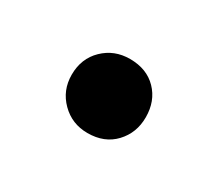

<svg xmlns="http://www.w3.org/2000/svg" viewBox="-42 -470 290 256"><g transform="rotate(30 103.0 -342.0)"><path d="M103 -285Q79 -285 62.5 -301.5Q46 -318 46 -342Q46 -367 62.5 -383Q79 -399 103 -399Q129 -399 144.5 -383Q160 -367 160 -342Q160 -318 144.5 -301.5Q129 -285 103 -285Z"/></g></svg>

Font: DM Sans 10pt
Style: Regular
Weight: 400
Version: Version 4.004;gftools[0.9.30]